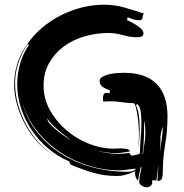

<svg xmlns="http://www.w3.org/2000/svg" viewBox="-20 -760 781 815"><path d="M602 35Q594 35 582.5 28.5Q571 22 571 12Q571 -5 575 -20.5Q579 -36 581 -52L577 -49L565 8Q553 -9 553 -26Q553 -30 555 -34Q536 -25 516.5 -19Q497 -13 476 -13Q422 -13 374.5 -27Q327 -41 279 -62L274 -75Q226 -95 185.5 -129Q145 -163 115.5 -206.5Q86 -250 69.5 -300Q53 -350 53 -402Q53 -447 65.5 -490Q78 -533 103 -570L97 -573Q73 -536 58.5 -494Q44 -452 44 -407Q44 -363 56 -318.5Q68 -274 90 -233Q112 -192 142 -157Q172 -124 208 -100Q173 -122 142 -154Q111 -188 88.5 -228.5Q66 -269 53 -313.5Q40 -358 40 -400Q40 -474 73.5 -536.5Q107 -599 161 -644Q215 -689 283.5 -714.5Q352 -740 422 -740Q467 -740 508.5 -728Q550 -716 592 -702Q587 -699 586.5 -694Q586 -689 585 -684.5Q584 -680 581.5 -677Q579 -674 571 -674Q558 -674 545.5 -678Q533 -682 522 -687L519 -674Q526 -672 537.5 -666Q549 -660 560.5 -652.5Q572 -645 580.5 -636Q589 -627 589 -619Q589 -607 579.5 -604.5Q570 -602 561 -602Q531 -602 501 -611Q471 -620 441 -620Q387 -620 337 -605Q287 -590 249 -561.5Q211 -533 188 -491.5Q165 -450 165 -396Q165 -341 192 -292.5Q219 -244 261.5 -207.5Q304 -171 357 -150Q410 -129 462 -129Q466 -129 474.5 -129.5Q483 -130 493 -130Q507 -130 518.5 -127.5Q530 -125 531 -117Q517 -115 502 -112.5Q487 -110 473 -110Q432 -110 388 -121Q435 -107 482 -107Q493 -107 505 -108Q517 -109 528 -111L538 -99Q547 -101 553 -101.5Q559 -102 574 -108Q574 -140 577 -170.5Q580 -201 580 -233V-247Q580 -265 577.5 -285.5Q575 -306 563 -318L557 -315Q567 -292 570 -266Q573 -240 573 -214Q573 -171 567 -131Q570 -164 570 -197Q570 -204 568.5 -224.5Q567 -245 564 -266.5Q561 -288 556.5 -305Q552 -322 547 -322Q523 -322 498.5 -326Q474 -330 450 -330H445L418 -329Q418 -332 417.5 -336Q417 -340 417 -344Q417 -352 420 -359Q423 -366 434 -366L446 -365V-377Q432 -381 417.5 -390Q403 -399 403 -416Q403 -428 416 -435Q429 -442 446.5 -445.5Q464 -449 481 -450Q498 -451 507 -451Q598 -451 644.5 -404Q691 -357 691 -266Q691 -206 681 -146.5Q671 -87 671 -27Q671 -14 667.5 -3Q664 8 648 8L653 -64L644 5Q641 5 638 5.5Q635 6 632 6Q630 6 629 5.5Q628 5 626 5V20Q618 35 602 35ZM557 -44Q539 -43 521.5 -40Q504 -37 486 -37Q415 -37 345 -60.5Q275 -84 217.5 -126.5Q160 -169 119 -229Q90 -272 76 -322Q90 -265 123 -219Q166 -157 228 -115Q290 -73 365 -52Q440 -31 516 -31H522Q532 -31 541 -33Q550 -35 557 -44ZM181 -258V-256Q181 -246 194 -232Q207 -218 224 -204.5Q241 -191 257.5 -179.5Q274 -168 282 -164Q273 -171 258.5 -182Q244 -193 229 -206Q214 -219 200.5 -232.5Q187 -246 181 -258ZM587 -106Q589 -129 593 -150.5Q597 -172 597 -195Q597 -209 596 -222Q595 -235 592 -249Q592 -213 591 -177Q590 -141 585 -106ZM672 -224Q660 -194 661 -165Q662 -138 658 -111Q663 -138 666 -166Q670 -195 672 -224ZM70 -351Q73 -336 76 -322Q73 -336 70 -351ZM69 -362Q70 -356 70 -351Q69 -356 69 -362Z"/></svg>

Font: Finger Paint
Style: Regular
Weight: 400
Designer: Ralph du Carrois
Foundry: Ralph du Carrois
Version: Version 1.001